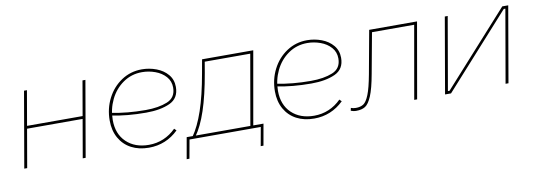

<svg xmlns="http://www.w3.org/2000/svg" viewBox="-53 -848 3627 1300"><g transform="rotate(-10 1760.5 -198.0)"><path d="M563 -520 473 0H453L543 -520ZM51 0 141 -520H161L71 0ZM108 -263 111 -282H511L508 -263Z M677 -220Q677 -302 712.5 -371.5Q748 -441 810.5 -482.5Q873 -524 951 -524Q1002 -524 1050 -506Q1098 -488 1128 -452.5Q1158 -417 1158 -367Q1158 -289 1093.5 -259.5Q1029 -230 930 -230Q799 -230 693 -252L695 -270Q803 -248 930 -248Q1019 -248 1079 -272.5Q1139 -297 1139 -366Q1139 -410 1111 -441.5Q1083 -473 1039 -489Q995 -505 949 -505Q876 -505 818.5 -465Q761 -425 729.5 -359.5Q698 -294 698 -220Q698 -124 756.5 -68Q815 -12 911 -12Q965 -12 1012 -32Q1059 -52 1097 -90L1111 -76Q1069 -35 1018 -14Q967 7 908 7Q839 7 787 -20.5Q735 -48 706 -99.5Q677 -151 677 -220Z M1693 -501H1380L1367 -425Q1341 -275 1307 -173.5Q1273 -72 1230 -13H1209Q1253 -75 1287.5 -176Q1322 -277 1348 -425L1365 -520H1717L1627 -9H1607ZM1171 -19H1699L1673 128H1654L1677 0H1187L1164 128H1145Z M1813 -220Q1813 -302 1848.5 -371.5Q1884 -441 1946.5 -482.5Q2009 -524 2087 -524Q2138 -524 2186 -506Q2234 -488 2264 -452.5Q2294 -417 2294 -367Q2294 -289 2229.5 -259.5Q2165 -230 2066 -230Q1935 -230 1829 -252L1831 -270Q1939 -248 2066 -248Q2155 -248 2215 -272.5Q2275 -297 2275 -366Q2275 -410 2247 -441.5Q2219 -473 2175 -489Q2131 -505 2085 -505Q2012 -505 1954.5 -465Q1897 -425 1865.5 -359.5Q1834 -294 1834 -220Q1834 -124 1892.5 -68Q1951 -12 2047 -12Q2101 -12 2148 -32Q2195 -52 2233 -90L2247 -76Q2205 -35 2154 -14Q2103 7 2044 7Q1975 7 1923 -20.5Q1871 -48 1842 -99.5Q1813 -151 1813 -220Z M2296 -2 2300 -21Q2308 -18 2316.5 -16.5Q2325 -15 2334 -15Q2366 -15 2386.5 -28.5Q2407 -42 2425 -87Q2443 -132 2460 -224L2514 -520H2843L2752 0H2732L2820 -501H2530L2479 -224Q2461 -124 2440 -74.5Q2419 -25 2395 -10Q2371 5 2333 5Q2323 5 2313.5 3Q2304 1 2296 -2Z M3034 -520H3054L2967 -19H2978L3429 -520H3470L3380 0H3360L3447 -501H3436L2985 0H2944Z"/></g></svg>

Font: Fixel Italic Variable 20240409 Display Thin
Style: Italic
Weight: 100
Italic angle: -10°
Designer: AlfaBravo + MacPaw
Foundry: Kyrylo Tkachov, Marchela Mozhyna, Serhii Makarenko, Maria Weinstein, Zakhar Kryvoshyya
Version: Version 1.211;Glyphs 3.2 (3225)